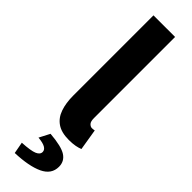

<svg xmlns="http://www.w3.org/2000/svg" viewBox="-318 -692 923 923"><g transform="rotate(45 143.0 -230.5)"><path d="M200.1 11.1Q149.6 11.1 120.1 -9.3Q90.5 -29.7 77.6 -67.2Q64.6 -104.6 64.6 -154.9V-700.4H211.5V-148.9Q211.5 -125.2 220.4 -116.4Q229.2 -107.5 238.6 -107.5Q243.2 -107.5 246.7 -108Q250.2 -108.5 256.2 -109.5L274 -1.1Q262.3 4 243.7 7.6Q225.2 11.1 200.1 11.1ZM60.9 239.1 50 180.1Q108.6 176.8 130.5 167.4Q152.5 158 152.5 140.9Q152.5 126.8 137.6 118Q122.8 109.1 89.3 106.1L117.4 52.1Q197.8 58.6 228 78.7Q258.3 98.7 258.3 135.6Q258.3 186.7 206.4 211.2Q154.5 235.7 60.9 239.1Z"/></g></svg>

Font: SourceSans3VF
Style: Regular
Weight: 200
Designer: Paul D. Hunt
Foundry: Adobe
Version: Version 3.052;hotconv 1.1.0;makeotfexe 2.6.0